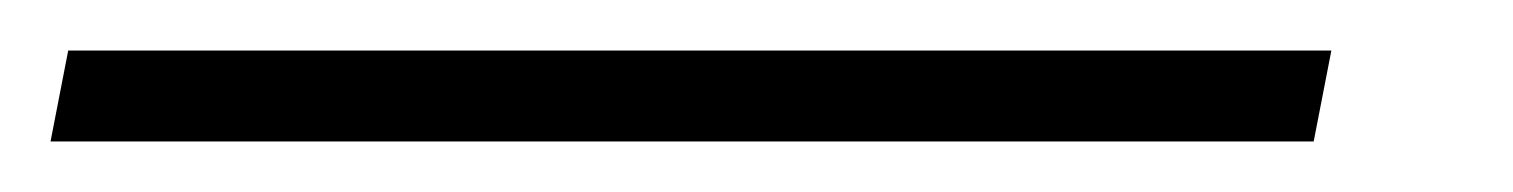

<svg xmlns="http://www.w3.org/2000/svg" viewBox="-79 -20 599 76"><path d="M-52 0H448L441 36H-59Z"/></svg>

Font: Montserrat Alternates Light
Style: Italic
Weight: 300
Italic angle: -11.3°
Designer: Julieta Ulanovsky
Foundry: Julieta Ulanovsky
Version: Version 7.200